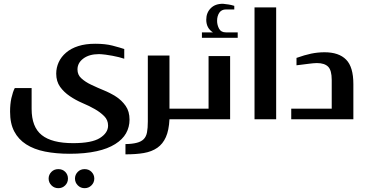

<svg xmlns="http://www.w3.org/2000/svg" viewBox="-20 -630 1934 1014"><path d="M482.9 -398.9Q536.1 -398.9 573.7 -389.2Q616.7 -377.9 636.2 -371.1V-319.8Q614.3 -326.7 607.9 -328.1Q586.4 -333 574.2 -335.4Q555.7 -338.9 537.6 -341.3Q513.2 -344.2 502.9 -344.2Q450.7 -344.2 419.4 -320.3Q389.2 -297.4 389.2 -263.2Q389.2 -234.4 409.7 -216.3Q431.2 -196.8 460.4 -183.1Q500.5 -164.1 526.4 -153.8Q561.5 -139.6 592.3 -120.1Q622.6 -100.6 643.6 -70.8Q664.1 -41.5 664.1 2Q664.1 41 645.5 74.2Q627.4 106.4 588.4 130.9Q548.8 155.8 490.7 168.5Q429.2 182.1 348.1 182.1Q275.9 182.1 217.3 170.4Q159.2 158.7 118.2 132.3Q77.1 106 55.2 64Q33.2 22.5 33.2 -40Q33.2 -80.1 40 -111.3Q47.9 -146 58.1 -165H147V-55.2Q147 41 200.7 83.5Q253.9 126 366.2 126Q464.4 126 507.3 99.1Q550.8 71.8 550.8 33.2Q550.8 3.9 530.3 -16.6Q508.8 -38.1 480 -54.2Q450.2 -71.3 414.1 -86.4Q378.9 -101.6 348.1 -122.6Q317.4 -143.6 297.4 -171.4Q276.9 -200.2 276.9 -241.2Q276.9 -272.5 290 -301.3Q303.2 -330.1 329.1 -352.1Q355 -374.5 393.6 -386.7Q431.6 -398.9 482.9 -398.9ZM236.8 313Q236.8 292.5 252 277.3Q266.1 263.2 288.1 263.2Q310.1 263.2 324.2 277.3Q338.9 292 338.9 313Q338.9 334.5 324.2 349.1Q309.6 363.8 288.1 363.8Q266.6 363.8 252 349.1Q236.8 334 236.8 313ZM376 313Q376 292.5 391.1 277.3Q405.3 263.2 426.8 263.2Q448.7 263.2 462.9 277.3Q478 292.5 478 313Q478 334 462.9 349.1Q448.2 363.8 426.8 363.8Q405.8 363.8 391.1 349.1Q376 334 376 313Z M875 -336.9V-56.2H939.9Q955.6 -56.2 955.6 -40V-11.2Q955.6 0 939.9 0H875Q872.1 58.6 856 94.2Q839.8 130.4 811 150.4Q781.7 170.9 739.3 178.2Q699.7 185.1 642.6 185.1V130.9Q678.7 130.4 702.6 124Q725.6 118.2 738.8 105Q752 91.8 756.3 69.3Q760.7 46.9 760.7 11.2V-336.9Z M1104.5 -459Q1069.3 -481.4 1069.3 -525.9Q1069.3 -563 1093.3 -586.9Q1117.2 -610.8 1158.7 -609.9Q1168 -609.4 1186.5 -606.4Q1200.2 -604.5 1217.3 -599.1V-580.1H1173.3Q1150.4 -580.1 1138.7 -563.5Q1126.5 -545.9 1126.5 -520Q1126.5 -498 1137.2 -478Q1147.5 -459 1173.3 -459H1235.4V-430.2H1046.4V-459ZM1195.3 -334V0H937.5Q921.4 0 921.4 -14.2V-42Q921.4 -56.2 937.5 -56.2H1081.5V-334Z M1324.2 0V-590.8H1438.5V0Z M1693.8 -354Q1770 -354 1808.1 -314.9Q1846.2 -276.4 1846.2 -186V0H1518.1V-56.2H1731.9V-208Q1731.9 -258.8 1712.9 -277.8Q1693.8 -296.9 1653.8 -296.9Q1647 -296.9 1634.3 -295.9Q1629.4 -295.4 1612.8 -293.5L1585 -290Q1579.1 -289.1 1565.9 -287.6Q1552.7 -286.1 1545.9 -285.2V-324.2Q1589.8 -339.8 1623 -346.7Q1658.7 -354 1693.8 -354Z"/></svg>

Font: SimahzazaarabicW05-Medium
Style: Regular
Weight: 500
Designer: Ahmed zaza
Foundry: Ahmed zaza
Version: Version 1.001